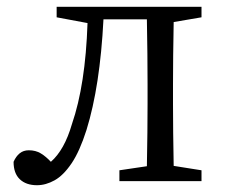

<svg xmlns="http://www.w3.org/2000/svg" viewBox="-20 -534 662 566"><path d="M574 -483 492 -469Q490 -364 490 -286V-228Q490 -150 492 -45L574 -32V0H332V-32L413 -44Q415 -150 415 -228V-286Q415 -369 413 -477H285Q275 -280 235 -151Q215 -88 191 -52.5Q167 -17 141 -2.5Q115 12 89 12Q57 12 38.5 -5.5Q20 -23 20 -57Q27 -73 38 -82Q49 -91 65 -91Q85 -91 100 -82Q115 -73 130 -57Q170 -92 192 -168Q232 -284 238 -466L147 -483V-514H574Z"/></svg>

Font: Han-Nom Khai
Style: Regular
Weight: 400
Version: Version 1.200;June 22, 2023;FontCreator 14.0.0.2814 64-bit